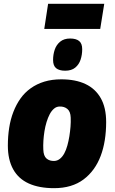

<svg xmlns="http://www.w3.org/2000/svg" viewBox="-20 -972 598 1002"><path d="M262 10Q184 10 130 -14.5Q76 -39 48.5 -89Q21 -139 21 -212Q21 -261 28 -305.5Q35 -350 50 -388.5Q65 -427 87 -458Q109 -489 140.5 -511.5Q172 -534 211.5 -546Q251 -558 300 -558Q374 -558 426 -533.5Q478 -509 506 -459.5Q534 -410 534 -335Q534 -286 527 -241.5Q520 -197 505.5 -158.5Q491 -120 468.5 -89Q446 -58 416 -35.5Q386 -13 347.5 -1.5Q309 10 262 10ZM264 -132Q280 -133 293 -143.5Q306 -154 315.5 -171.5Q325 -189 331.5 -212.5Q338 -236 342 -261Q346 -286 348 -311Q350 -336 349 -358Q348 -390 331.5 -403.5Q315 -417 291 -416Q275 -416 262 -405Q249 -394 239.5 -376Q230 -358 223 -335Q216 -312 212 -287Q208 -262 206.5 -237.5Q205 -213 206 -192Q207 -158 223 -144.5Q239 -131 264 -132ZM320 -603Q289 -603 273 -616Q257 -629 257 -659Q257 -687 265.5 -712.5Q274 -738 294 -754.5Q314 -771 346 -771Q377 -771 393 -758Q409 -745 409 -715Q409 -686 400.5 -660.5Q392 -635 372.5 -619Q353 -603 320 -603ZM211 -821 231 -952H524L503 -821Z"/></svg>

Font: Georama ExtraBold
Style: Italic
Weight: 800
Italic angle: -9°
Version: Version 1.001